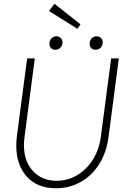

<svg xmlns="http://www.w3.org/2000/svg" viewBox="-20 -997 725 1026"><path d="M67 -218Q67 -242 70 -267L125 -685H166L111 -265Q108 -243 108 -222Q108 -135 156 -83Q204 -31 283 -31Q342 -31 392.5 -61Q443 -91 476.5 -144.5Q510 -198 519 -267L574 -685H615L560 -265Q549 -182 510 -120Q471 -58 411 -24.5Q351 9 279 9Q179 9 123 -53.5Q67 -116 67 -218ZM244 -763Q244 -780 254.5 -791.5Q265 -803 281 -803Q295 -803 304.5 -794Q314 -785 314 -771Q314 -754 303 -742.5Q292 -731 276 -731Q261 -731 252.5 -740Q244 -749 244 -763ZM459 -763Q459 -780 469.5 -791.5Q480 -803 496 -803Q510 -803 519.5 -794Q529 -785 529 -771Q529 -754 518 -742.5Q507 -731 491 -731Q476 -731 467.5 -740Q459 -749 459 -763ZM242 -938 271 -977 410 -867 394 -843Z"/></svg>

Font: Bellota Text Light
Style: Italic
Weight: 300
Italic angle: -7.5°
Designer: Kemie Guaida
Foundry: Kemie Guaida
Version: Version 4.001